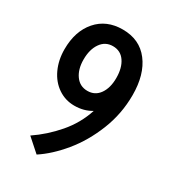

<svg xmlns="http://www.w3.org/2000/svg" viewBox="-178 -811 830 923"><g transform="rotate(30 237.5 -350.0)"><path d="M428 -464Q428 -360 390 -265Q352 -170 293 -98.5Q234 -27 171 14L99 -50Q167 -96 222.5 -160.5Q278 -225 304 -305Q263 -280 210 -280Q160 -280 119.5 -307.5Q79 -335 56.5 -383.5Q34 -432 34 -492Q34 -592 87 -653Q140 -714 230 -714Q324 -714 376 -646Q428 -578 428 -464ZM319 -496Q319 -552 295.5 -586.5Q272 -621 229 -621Q187 -621 162.5 -586Q138 -551 138 -495Q138 -441 162.5 -407Q187 -373 229 -373Q271 -373 295 -407Q319 -441 319 -496Z"/></g></svg>

Font: Cabin Condensed Medium
Style: Regular
Weight: 500
Width: 3
Version: Version 2.001